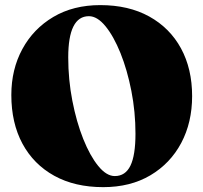

<svg xmlns="http://www.w3.org/2000/svg" viewBox="-20 -736 817 771"><path d="M382.5 -715.5Q496.5 -715.5 579.2 -669.8Q662 -624 706.8 -541.8Q751.5 -459.5 751.5 -350Q751.5 -244.5 707.8 -162Q664 -79.5 583.8 -32Q503.5 15.5 394.5 15.5Q280.5 15.5 197.8 -30.2Q115 -76 70.2 -159Q25.5 -242 25.5 -354.5Q25.5 -457.5 69.8 -539Q114 -620.5 194.2 -668Q274.5 -715.5 382.5 -715.5ZM524 -199Q524 -287 507.5 -371Q491 -455 463.8 -522.8Q436.5 -590.5 403.5 -630.8Q370.5 -671 337 -671Q254 -671 254 -505.5Q254 -416.5 270.5 -331.5Q287 -246.5 314.2 -178.2Q341.5 -110 374.5 -69.5Q407.5 -29 441 -29Q483.5 -29 503.8 -70.8Q524 -112.5 524 -199Z"/></svg>

Font: Fraunces 72pt Black
Style: Regular
Weight: 900
Version: Version 1.000;[0bf87f6ff]